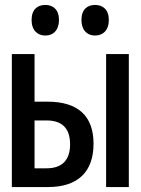

<svg xmlns="http://www.w3.org/2000/svg" viewBox="-20 -758 570 778"><path d="M365 -614C397 -614 421 -635 421 -677C421 -719 397 -738 365 -738C334 -738 310 -720 310 -677C310 -635 334 -614 365 -614ZM164 -614C195 -614 219 -635 219 -677C219 -719 195 -738 164 -738C132 -738 108 -720 108 -677C108 -635 132 -614 164 -614ZM410 0H502V-539H410ZM28 0H174C294 0 359 -60 359 -176C359 -288 296 -346 173 -346H120V-539H28ZM120 -76V-270H168C230 -270 264 -240 264 -173C264 -109 231 -76 169 -76Z"/></svg>

Font: Noto Sans Mono Condensed Medium
Style: Regular
Weight: 500
Width: 3
Designer: Monotype Design Team
Foundry: Monotype Imaging Inc.
Version: Version 2.014